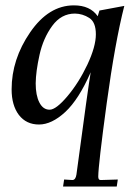

<svg xmlns="http://www.w3.org/2000/svg" viewBox="-20 -450 492 709"><path d="M111.8 -142.1Q111.8 -97.7 125.5 -71.3Q139.2 -44.9 163.1 -44.9Q187 -44.9 229 -94.7Q271 -144.5 302.7 -211.4Q334 -278.3 334 -323.2Q334 -368.2 309.6 -383.8Q285.2 -399.4 256.8 -399.9Q206.1 -399.9 172.9 -354.5Q139.6 -309.1 126 -247.6Q112.3 -186 111.8 -142.1ZM49.8 -25.4Q22.9 -61 22.9 -120.1Q22.9 -231 91.3 -330.6Q159.7 -430.2 252.9 -430.2Q313 -430.2 340.8 -390.1L347.2 -411.1L439 -428.2Q404.8 -293.9 374 -68.4Q343.3 157.2 342.8 202.1Q342.8 215.3 352.1 214.8L415 212.9L411.1 238.8H212.9L216.8 212.9L248 214.8Q259.3 213.9 262.2 194.8Q306.2 -133.3 314.9 -183.1Q271 -83 221.2 -36.6Q170.9 9.8 124 9.8Q77.1 9.8 49.8 -25.4Z"/></svg>

Font: Unna-Italic
Style: Italic
Weight: 400
Italic angle: -8°
Designer: Jorge de Buen U.
Foundry: Omnibus-Type
Version: Version 2.006;PS 002.006;hotconv 1.0.70;makeotf.lib2.5.58329